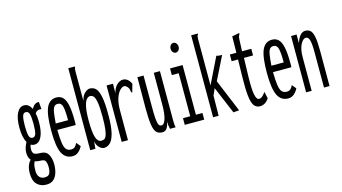

<svg xmlns="http://www.w3.org/2000/svg" viewBox="-90 -999 2680 1505"><g transform="rotate(-15 1250.0 -246.5)"><path d="M118 -155Q102 -155 89 -163Q82 -146 82 -127Q82 -103 93 -91.5Q104 -80 144 -80Q190 -80 209 -48Q228 -16 228 34Q228 69 218.5 101Q209 133 187.5 152.5Q166 172 129 172Q81 172 52.5 142.5Q24 113 24 54Q24 17 34 -9Q44 -35 59 -48Q39 -70 39 -110Q39 -132 46 -152.5Q53 -173 63 -192Q38 -235 38 -315Q38 -389 59.5 -431.5Q81 -474 118 -474Q156 -474 178 -429Q203 -474 238 -469L243 -410Q228 -413 215 -409Q202 -405 191 -391Q198 -358 198 -315Q198 -241 177 -198Q156 -155 118 -155ZM118 -211Q140 -211 146.5 -238.5Q153 -266 153 -315Q153 -364 146.5 -391.5Q140 -419 118 -419Q96 -419 89.5 -391.5Q83 -364 83 -315Q83 -266 89.5 -238.5Q96 -211 118 -211ZM72 46Q72 80 88 97Q104 114 129 114Q160 114 170 95.5Q180 77 180 45Q180 12 171.5 -4.5Q163 -21 136 -21Q106 -21 86 -29Q78 -15 75 1.5Q72 18 72 46Z M385 10Q327 10 300 -43.5Q273 -97 273 -227Q273 -358 298 -413Q323 -468 378 -468Q409 -468 429.5 -449Q450 -430 460.5 -383Q471 -336 471 -251Q471 -241 471 -234.5Q471 -228 470 -220H321Q322 -151 328 -112.5Q334 -74 348 -59Q362 -44 386 -44Q407 -44 418.5 -55.5Q430 -67 437 -84L465 -50Q451 -23 431 -6.5Q411 10 385 10ZM322 -272H422Q422 -351 413.5 -384Q405 -417 376 -417Q358 -417 347.5 -405Q337 -393 331.5 -361.5Q326 -330 322 -272Z M641 11Q621 11 601.5 -7.5Q582 -26 576 -60L571 0H529V-665H582V-658Q579 -652 578 -645Q577 -638 577 -621V-387Q588 -431 610.5 -449.5Q633 -468 649 -468Q677 -468 696.5 -450Q716 -432 727 -381.5Q738 -331 738 -233Q738 -133 724 -80.5Q710 -28 687.5 -8.5Q665 11 641 11ZM633 -49Q645 -49 655.5 -53.5Q666 -58 673.5 -75.5Q681 -93 685.5 -129.5Q690 -166 690 -229Q690 -305 683.5 -343.5Q677 -382 665.5 -396Q654 -410 637 -410Q621 -410 607.5 -394Q594 -378 585.5 -338Q577 -298 577 -227Q577 -132 590.5 -90.5Q604 -49 633 -49Z M784 -457H836L835 -381Q847 -426 871 -447Q895 -468 918 -468Q959 -468 983 -418L967 -362L965 -352L958 -354Q954 -362 953.5 -373.5Q953 -385 943 -398Q928 -416 915 -416Q899 -416 880 -396.5Q861 -377 848 -338.5Q835 -300 835 -242V1H784Z M1112 11Q1084 11 1066.5 -5Q1049 -21 1041 -67Q1033 -113 1033 -202L1034 -457H1084V-202Q1084 -144 1086.5 -111.5Q1089 -79 1094 -64.5Q1099 -50 1105.5 -46.5Q1112 -43 1121 -43Q1140 -43 1153.5 -83Q1167 -123 1167 -205V-457H1217V-71Q1217 -53 1217.5 -35.5Q1218 -18 1222 0H1176Q1172 -17 1170.5 -30Q1169 -43 1169 -60Q1163 -29 1150.5 -9Q1138 11 1112 11Z M1296 0V-54H1355V-403H1299V-457H1401V-54H1454V0ZM1375 -565Q1362 -565 1352.5 -576.5Q1343 -588 1343 -604Q1343 -621 1352.5 -632.5Q1362 -644 1375 -644Q1389 -644 1398.5 -632.5Q1408 -621 1408 -604Q1408 -588 1398.5 -576.5Q1389 -565 1375 -565Z M1597 -217 1573 -163 1571 0H1526V-665H1580V-658Q1574 -652 1572.5 -645Q1571 -638 1571 -621V-246L1675 -459Q1681 -457 1691 -455.5Q1701 -454 1708 -454H1721L1627 -265L1737 0L1690 4Z M1904 12Q1875 12 1857.5 -11Q1840 -34 1833.5 -90.5Q1827 -147 1829 -248L1832 -387H1780V-441H1833L1835 -574L1884 -583L1894 -585L1895 -578Q1891 -571 1887.5 -563.5Q1884 -556 1883 -539L1879 -441H1954V-387H1880L1876 -243Q1873 -137 1882 -91.5Q1891 -46 1912 -46Q1929 -46 1943 -60.5Q1957 -75 1966 -88L1978 -33Q1961 -8 1942.5 2Q1924 12 1904 12Z M2135 10Q2077 10 2050 -43.5Q2023 -97 2023 -227Q2023 -358 2048 -413Q2073 -468 2128 -468Q2159 -468 2179.5 -449Q2200 -430 2210.5 -383Q2221 -336 2221 -251Q2221 -241 2221 -234.5Q2221 -228 2220 -220H2071Q2072 -151 2078 -112.5Q2084 -74 2098 -59Q2112 -44 2136 -44Q2157 -44 2168.5 -55.5Q2180 -67 2187 -84L2215 -50Q2201 -23 2181 -6.5Q2161 10 2135 10ZM2072 -272H2172Q2172 -351 2163.5 -384Q2155 -417 2126 -417Q2108 -417 2097.5 -405Q2087 -393 2081.5 -361.5Q2076 -330 2072 -272Z M2281 0V-457H2326V-386Q2352 -468 2399 -468Q2423 -468 2439 -454Q2455 -440 2463 -401Q2471 -362 2471 -287V0H2426V-285Q2426 -357 2417.5 -385.5Q2409 -414 2389 -414Q2366 -414 2346 -376Q2326 -338 2326 -273V0Z"/></g></svg>

Font: Inconsolata UltraCondensed
Style: Regular
Weight: 400
Width: 1
Monospace: yes
Designer: Raph Levien, Cyreal, Brenton Simpson
Foundry: Raph Levien, Cyreal, Google
Version: Version 3.000; ttfautohint (v1.8.2.53-6de2)